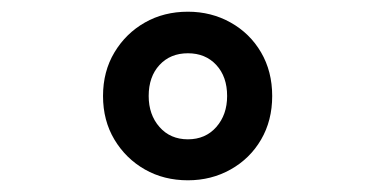

<svg xmlns="http://www.w3.org/2000/svg" viewBox="-20 -706 640 328"><path d="M301 -398Q260 -398 227.5 -416.5Q195 -435 175.5 -467.5Q156 -500 156 -542Q156 -584 175.5 -616.5Q195 -649 227.5 -667.5Q260 -686 301 -686Q341 -686 374 -667.5Q407 -649 426 -616.5Q445 -584 445 -542Q445 -500 426 -467.5Q407 -435 374 -416.5Q341 -398 301 -398ZM301 -468Q331 -468 349.5 -489Q368 -510 368 -542Q368 -575 349.5 -595Q331 -615 301 -615Q271 -615 252.5 -595Q234 -575 234 -542Q234 -510 252.5 -489Q271 -468 301 -468Z"/></svg>

Font: Source Code Pro ExtraLight
Style: Bold
Weight: 700
Monospace: yes
Version: Version 1.018;hotconv 1.0.116;makeotfexe 2.5.65601